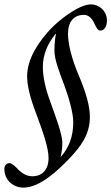

<svg xmlns="http://www.w3.org/2000/svg" viewBox="-20 -724 509 878"><path d="M87 134C163 134 245 55 295 3C349 -53 391 -109 391 -189C391 -239 373 -302 341 -377C310 -450 291 -519 291 -570C291 -624 317 -656 364 -656C385 -656 400 -640 410 -620C419 -601 426 -584 439 -584C456 -584 469 -602 469 -631C469 -674 433 -704 396 -704C341 -704 251 -633 212 -592C164 -541 104 -461 104 -375C104 -333 118 -275 147 -200C178 -117 202 -47 202 -1C202 52 173 82 128 82C104 82 84 71 66 54C52 39 35 22 24 22C9 22 0 33 0 49C0 101 42 134 87 134ZM257 -7C262 -24 265 -47 265 -73C265 -108 235 -190 211 -256C186 -323 176 -375 176 -418C176 -471 195 -521 234 -569L236 -568C232 -553 229 -525 229 -491C229 -452 251 -395 273 -337C294 -281 315 -208 315 -165C315 -102 296 -48 258 -7Z"/></svg>

Font: Junicode Two Beta SemiCondensed Medium
Style: Italic
Weight: 500
Width: 4
Italic angle: -10°
Version: Version 1.063